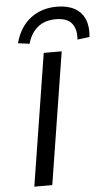

<svg xmlns="http://www.w3.org/2000/svg" viewBox="-62 -983 567 1022"><g transform="rotate(-5 221.5 -472.0)"><path d="M79 0 191 -705H287L175 0ZM120 -760 59 -768Q81 -852 139.5 -898Q198 -944 282 -944Q338 -944 376 -923Q414 -902 430.5 -862.5Q447 -823 441 -768L376 -760Q381 -814 356 -846Q331 -878 270 -878Q211 -878 173.5 -847Q136 -816 120 -760Z"/></g></svg>

Font: Nunito Sans 7pt SemiExpanded
Style: Italic
Weight: 400
Width: 6
Italic angle: -9°
Designer: Vernon Adams
Foundry: Vernon Adams
Version: Version 3.101;gftools[0.9.27]